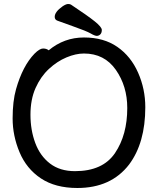

<svg xmlns="http://www.w3.org/2000/svg" viewBox="-20 -910 785 958"><path d="M266 -807Q253 -812 253 -826Q253 -851 293 -879Q310 -890 319.5 -890Q329 -890 334 -887Q417 -832 452.5 -803.5Q488 -775 488 -760.5Q488 -746 480.5 -738.5Q473 -731 463 -731Q453 -731 432.5 -743Q412 -755 341 -780Q270 -805 266 -807ZM60 -465Q93 -581 152 -642Q178 -668 195 -668Q212 -668 223 -659Q300 -723 399 -723Q498 -723 565.5 -676Q633 -629 669 -547.5Q705 -466 705 -375Q705 -197 624 -89Q534 28 366 28Q256 28 184 -20Q112 -68 77.5 -150.5Q43 -233 43 -319Q43 -405 60 -465ZM354 -56Q493 -56 554 -146.5Q615 -237 615 -371Q615 -480 558 -561.5Q501 -643 399 -643Q358 -643 311.5 -623.5Q265 -604 224 -566Q183 -528 157.5 -471Q132 -414 132 -337.5Q132 -261 156 -196.5Q180 -132 229.5 -94Q279 -56 354 -56Z"/></svg>

Font: LXGW ZhenKai
Style: Regular
Weight: 400
Designer: LXGW / Fontworks Inc.
Foundry: LXGW / Fontworks Inc.
Version: Version 0.800;June 8, 2025